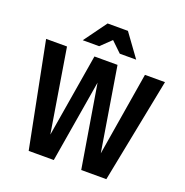

<svg xmlns="http://www.w3.org/2000/svg" viewBox="-162 -1097 1198 1243"><g transform="rotate(20 437.5 -475.0)"><path d="M170 0 28 -720H172L282 -47H249L361 -720H520L630 -47H598L709 -720H847L705 0H532L421 -670H455L343 0ZM254 -793 368 -950H508L622 -793H509L382 -915H494L367 -793Z"/></g></svg>

Font: Instrument Sans SemiCondensed
Style: Bold
Weight: 700
Width: 4
Designer: Rodrigo Fuenzalida
Foundry: fragTYPE
Version: Version 1.000;gftools[0.9.28]